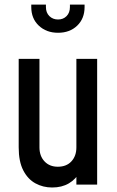

<svg xmlns="http://www.w3.org/2000/svg" viewBox="-20 -800 508 832"><path d="M206 12.5Q166.5 12.5 133.5 -5.5Q100.5 -23.5 80.8 -61.8Q61 -100 61 -161.5V-545H151V-161.5Q151 -124 172.8 -100.8Q194.5 -77.5 230.5 -77.5Q268 -77.5 289.5 -100.8Q311 -124 311 -161.5V-545H401V0H311V-76L326.5 -56Q309 -23.5 278.5 -5.5Q248 12.5 206 12.5ZM231.5 -658Q181 -658 148.2 -688.8Q115.5 -719.5 115.5 -769.5V-780H179V-769.5Q179 -745 194 -730.2Q209 -715.5 231.5 -715.5Q254 -715.5 268.5 -730.2Q283 -745 283 -769.5V-780H346.5V-769.5Q346.5 -719.5 314.5 -688.8Q282.5 -658 231.5 -658Z"/></svg>

Font: Mohave Light Medium
Style: Regular
Weight: 500
Version: Version 2.003